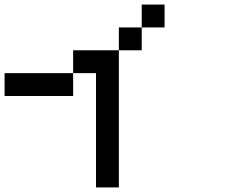

<svg xmlns="http://www.w3.org/2000/svg" viewBox="-20 -820 1040 840"><path d="M0 -400V-500H300V-400ZM300 -500V-600H500V0H400V-500ZM500 -600V-700H600V-600ZM600 -700V-800H700V-700Z"/></svg>

Font: GalmuriMono9 Regular
Style: Regular
Weight: 400
Designer: Lee Minseo (quiple)
Version: Version 2.399;hotconv 1.1.1;makeotfexe 2.6.0 DEVELOPMENT